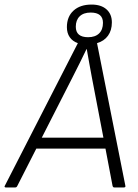

<svg xmlns="http://www.w3.org/2000/svg" viewBox="-43 -821 603 841"><path d="M-18 0Q-21 0 -22.5 -2Q-24 -4 -22 -7L298 -632Q275 -640 262.5 -658Q250 -676 250 -702Q250 -748 279 -774.5Q308 -801 358 -801Q400 -801 423.5 -780Q447 -759 447 -723Q447 -688 430 -664.5Q413 -641 382 -632L506 -8Q508 0 500 0H457Q452 0 450 -7L419 -170H116L33 -7Q30 0 24 0ZM140 -218H410L359 -484Q354 -513 348 -544Q342 -575 337 -606H336Q321 -575 306 -544.5Q291 -514 275 -483ZM343 -658Q374 -658 391 -674.5Q408 -691 408 -721Q408 -766 354 -766Q323 -766 306 -749.5Q289 -733 289 -704Q289 -658 343 -658Z"/></svg>

Font: Sofia Sans Light
Style: Italic
Weight: 300
Italic angle: -9°
Version: Version 4.100-B